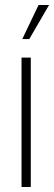

<svg xmlns="http://www.w3.org/2000/svg" viewBox="-20 -747 216 767"><path d="M69 -591 134 -727H176L97 -591ZM66 0V-517H103V0Z"/></svg>

Font: Mona Sans Expanded ExtraLight
Style: Regular
Weight: 200
Width: 7
Designer: Deni Anggara
Foundry: GitHub
Version: Version 1.001;gftools[0.9.33]